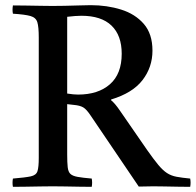

<svg xmlns="http://www.w3.org/2000/svg" viewBox="-20 -722 758 743"><path d="M266 -316 240 -319V-124Q240 -93 242 -75Q244 -57 252.5 -49Q261 -41 280.5 -37.5Q300 -34 335 -31Q338 -15 335 1Q315 1 287 0.5Q259 0 231 -0.5Q203 -1 184 -1Q166 -1 137 -0.5Q108 0 79 0.5Q50 1 30 1Q27 -14 30 -31Q78 -35 99 -39.5Q120 -44 125 -59.5Q130 -75 130 -111V-577Q130 -618 124.5 -636Q119 -654 98 -660Q77 -666 30 -669Q27 -684 30 -701Q49 -701 79.5 -700.5Q110 -700 139.5 -699.5Q169 -699 183 -699Q201 -699 229.5 -699.5Q258 -700 286.5 -701Q315 -702 331 -702Q394 -702 448.5 -685Q503 -668 536.5 -629.5Q570 -591 570 -526Q570 -462 531.5 -412Q493 -362 410 -337V-334Q425 -322 444 -294L549 -142Q575 -105 592.5 -84Q610 -63 626 -52.5Q642 -42 663 -38Q684 -34 716 -31Q719 -15 716 1Q697 1 669 0.5Q641 0 615 -0.5Q589 -1 573 -1Q557 -1 545 -0.5Q533 0 517 0L332 -273Q315 -299 302 -306.5Q289 -314 266 -316ZM240 -360Q253 -358 263 -357Q273 -356 282 -356Q360 -356 405.5 -396Q451 -436 451 -514Q451 -585 411.5 -623Q372 -661 295 -661Q285 -661 270.5 -660Q256 -659 240 -657Z"/></svg>

Font: Tiro Gurmukhi
Style: Regular
Weight: 400
Designer: Gurmukhi: John Hudson & Fiona Ross. Latin: John Hudson.
Foundry: Tiro Typeworks Ltd.
Version: Version 1.52